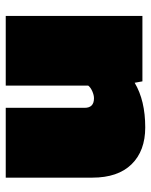

<svg xmlns="http://www.w3.org/2000/svg" viewBox="51 -565 524 666"><g transform="rotate(-90 313.0 -232.0)"><path d="M204.1 9.8Q122.6 9.8 76.2 -37.6Q29.8 -85 29.8 -173.8V-474.1H272V-200.2Q272 -168 305.2 -168Q315.9 -168 329.3 -173.8Q342.8 -179.7 349.1 -188V-474.1H590.8V0H363.8L358.9 -26.9Q297.4 9.8 204.1 9.8Z"/></g></svg>

Font: Kanit Black
Style: Regular
Weight: 900
Designer: Katatrad Team
Foundry: CadsonDemak
Version: Version 1.000;PS 001.000;hotconv 1.0.88;makeotf.lib2.5.64775